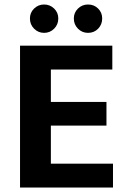

<svg xmlns="http://www.w3.org/2000/svg" viewBox="-20 -833 557 853"><path d="M69 -630H479V-524H206V-380H453V-275H206V-106H482V0H69ZM113 -751Q113 -777 131.5 -795Q150 -813 176 -813Q202 -813 220.5 -795Q239 -777 239 -751Q239 -724 220.5 -705.5Q202 -687 176 -687Q150 -687 131.5 -705.5Q113 -724 113 -751ZM308 -751Q308 -777 326.5 -795Q345 -813 371 -813Q398 -813 416 -795Q434 -777 434 -751Q434 -724 416 -705.5Q398 -687 371 -687Q345 -687 326.5 -705.5Q308 -724 308 -751Z"/></svg>

Font: Mukta Malar
Style: Bold
Weight: 700
Designer: Aadarsh Rajan, Girish Dalvi, Yashodeep Gholap
Foundry: Ek Type
Version: Version 2.538;PS 1.000;hotconv 16.6.51;makeotf.lib2.5.65220;